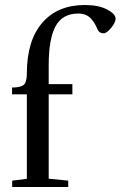

<svg xmlns="http://www.w3.org/2000/svg" viewBox="-20 -748 482 768"><path d="M28.8 0V-25.4L87.4 -32.7V-370.6H28.3V-397.9Q62.5 -397.9 75 -408.7Q87.4 -419.4 87.4 -454.1Q87.4 -585 148.7 -656.5Q210 -728 319.8 -728Q373.5 -728 408 -710.2Q442.4 -692.4 442.4 -672.9Q442.4 -658.7 424.8 -636.7Q407.2 -614.7 394 -614.7Q377 -614.7 370.1 -630.4Q364.7 -643.1 359.6 -652.1Q354.5 -661.1 345.5 -671.9Q336.4 -682.6 323 -688.2Q309.6 -693.8 293 -693.8Q229.5 -693.8 202.1 -642.8Q174.8 -591.8 174.8 -487.3V-411.6H269.5V-370.6H174.8V-33.2L252.9 -25.4V0Z"/></svg>

Font: Elstob 18pt Medium
Style: Regular
Weight: 500
Designer: Peter S. Baker
Version: Version 1.015